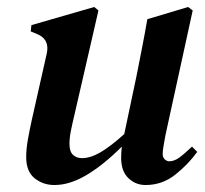

<svg xmlns="http://www.w3.org/2000/svg" viewBox="-20 -516 588 550"><path d="M136 14Q103 14 79 -5.5Q55 -25 55 -66Q55 -89 60 -117Q65 -145 71 -172L114 -363Q123 -404 85 -419L68 -426L70 -444L250 -496L262 -486L193 -186Q187 -161 183 -141Q179 -121 179 -104Q179 -82 189 -72.5Q199 -63 215 -63Q239 -63 267.5 -79.5Q296 -96 336 -132L337 -137L371 -298Q379 -339 387 -379.5Q395 -420 402 -461L519 -496L532 -486L454 -129Q451 -112 448.5 -98Q446 -84 446 -75Q446 -65 452 -59.5Q458 -54 465 -54Q479 -54 493.5 -64.5Q508 -75 530 -96L545 -81Q520 -46 482.5 -16Q445 14 397 14Q368 14 347.5 -6Q327 -26 327 -64Q327 -79 329 -96Q277 -44 228.5 -15Q180 14 136 14Z"/></svg>

Font: DeepMind Serif Text
Style: Italic
Weight: 400
Italic angle: -12°
Designer: Frank Grießhammer / Modifications: Colophon Foundry
Foundry: Colophon Foundry
Version: Version 5.003; ttfautohint (v1.8.2)